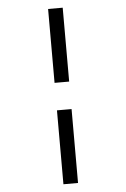

<svg xmlns="http://www.w3.org/2000/svg" viewBox="-64 -890 714 1087"><g transform="rotate(-5 293.0 -347.0)"><path d="M251.5 151.4H334.5V-268.6H251.5ZM251.5 -424.8H334.5V-844.7H251.5Z"/></g></svg>

Font: Cascadia Mono NF SemiLight
Style: Italic
Weight: 350
Italic angle: -10°
Monospace: yes
Designer: Aaron Bell
Foundry: Saja Typeworks
Version: Version 2404.023